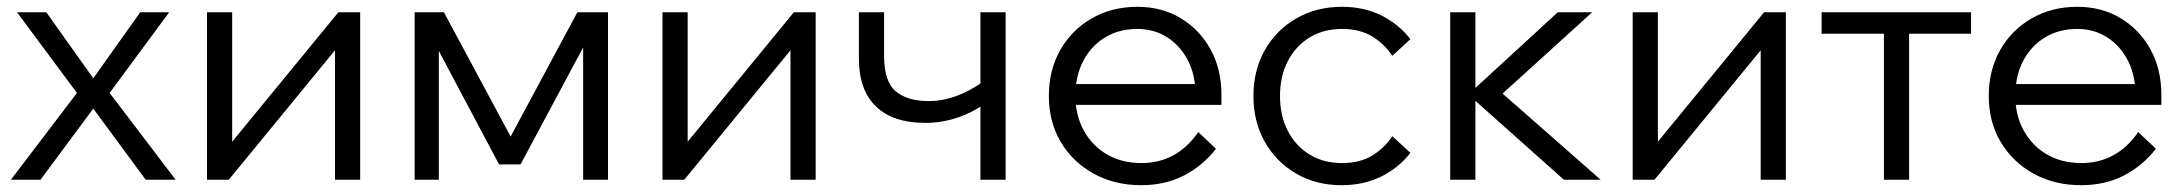

<svg xmlns="http://www.w3.org/2000/svg" viewBox="-20 -528 6416 564"><path d="M99 0H12L206 -255L30 -492H116L254 -298L392 -492H477L302 -255L496 0H408L254 -209Z M588 0V-492H662V-99L654 -102L974 -492H1038V0H964V-393L972 -390L652 0Z M1198 0V-492H1284L1488 -112H1472L1676 -492H1766V0H1693V-467H1735L1509 -45H1446L1222 -467H1269V0Z M1926 0V-492H2000V-99L1992 -102L2312 -492H2376V0H2302V-393L2310 -390L1990 0Z M2698 -167Q2603 -167 2553 -215.5Q2503 -264 2503 -356V-492H2577V-364Q2577 -288 2611.5 -259.5Q2646 -231 2709 -231Q2785 -231 2865 -286L2891 -237Q2863 -214 2831.5 -198.5Q2800 -183 2766.5 -175Q2733 -167 2698 -167ZM2860 0V-492H2934V0Z M3500 -140 3552 -91Q3513 -41 3458 -12.5Q3403 16 3332 16Q3254 16 3192.5 -18Q3131 -52 3096 -111Q3061 -170 3061 -246Q3061 -322 3094.5 -381Q3128 -440 3187 -474Q3246 -508 3321 -508Q3393 -508 3448.5 -474.5Q3504 -441 3536 -383Q3568 -325 3568 -249V-243H3492V-249Q3492 -307 3469.5 -350.5Q3447 -394 3408.5 -418.5Q3370 -443 3321 -443Q3267 -443 3226 -418Q3185 -393 3162 -349Q3139 -305 3139 -247Q3139 -189 3164 -144Q3189 -99 3232.5 -74Q3276 -49 3333 -49Q3437 -49 3500 -140ZM3568 -220H3123V-281H3552L3568 -249Z M4070 -128 4123 -79Q4089 -35 4037.5 -9.5Q3986 16 3921 16Q3846 16 3787.5 -18Q3729 -52 3695.5 -111Q3662 -170 3662 -246Q3662 -322 3695.5 -381Q3729 -440 3788 -474Q3847 -508 3922 -508Q3987 -508 4038 -482.5Q4089 -457 4123 -413L4070 -364Q4046 -400 4010 -421.5Q3974 -443 3922 -443Q3868 -443 3827 -418Q3786 -393 3763 -348.5Q3740 -304 3740 -246Q3740 -188 3763 -143.5Q3786 -99 3827 -74Q3868 -49 3922 -49Q3974 -49 4010 -70.5Q4046 -92 4070 -128Z M4574 0 4288 -255H4298L4556 -492H4657L4386 -246L4361 -282L4682 0ZM4240 0V-492H4314V0Z M4776 0V-492H4850V-99L4842 -102L5162 -492H5226V0H5152V-393L5160 -390L4840 0Z M5514 0V-471H5588V0ZM5331 -429V-492H5770V-429Z M6261 -140 6313 -91Q6274 -41 6219 -12.5Q6164 16 6093 16Q6015 16 5953.5 -18Q5892 -52 5857 -111Q5822 -170 5822 -246Q5822 -322 5855.5 -381Q5889 -440 5948 -474Q6007 -508 6082 -508Q6154 -508 6209.5 -474.5Q6265 -441 6297 -383Q6329 -325 6329 -249V-243H6253V-249Q6253 -307 6230.5 -350.5Q6208 -394 6169.5 -418.5Q6131 -443 6082 -443Q6028 -443 5987 -418Q5946 -393 5923 -349Q5900 -305 5900 -247Q5900 -189 5925 -144Q5950 -99 5993.5 -74Q6037 -49 6094 -49Q6198 -49 6261 -140ZM6329 -220H5884V-281H6313L6329 -249Z"/></svg>

Font: Wix Madefor Display
Style: Regular
Weight: 400
Designer: Dalton Maag Ltd
Foundry: Dalton Maag Ltd
Version: Version 3.100